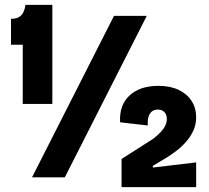

<svg xmlns="http://www.w3.org/2000/svg" viewBox="-20 -725 855 785"><path d="M73 -300V-542H25V-648Q52 -648 66 -661.5Q80 -675 84 -705H194V-300ZM111 0 446 -660H580L245 0ZM477 40V-75L607 -158Q626 -173 638 -186Q650 -199 656 -212Q662 -225 662 -238Q662 -257 652 -267Q642 -277 625 -277Q609 -277 599.5 -268Q590 -259 586.5 -245Q583 -231 584 -212L471 -225Q467 -295 509.5 -334.5Q552 -374 628 -374Q676 -374 710.5 -357.5Q745 -341 763.5 -312Q782 -283 782 -246Q782 -216 770.5 -191Q759 -166 741 -145.5Q723 -125 702 -109Q681 -93 662 -81L605 -47V-40L782 -61V40Z"/></svg>

Font: Bricolage Grotesque 36pt SemiCondensed
Style: Bold
Weight: 700
Width: 4
Designer: Mathieu Triay
Foundry: Atelier Triay
Version: Version 1.001;gftools[0.9.33.dev8+g029e19f]